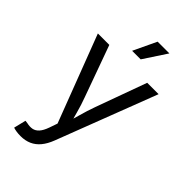

<svg xmlns="http://www.w3.org/2000/svg" viewBox="-288 -838 1129 1129"><g transform="rotate(45 277.0 -273.5)"><path d="M67.9 198.7 86.4 123 103 125Q127.9 130.9 148.2 127.2Q168.5 123.5 184.8 105.7Q201.2 87.9 213.9 51.8L231.4 1.5L24.4 -541H119.6L234.9 -221.7Q252.9 -173.3 265.6 -125.5Q278.3 -77.6 292 -32.7H261.7Q275.4 -77.6 288.3 -125.5Q301.3 -173.3 318.8 -221.7L434.6 -541H529.3L289.6 84Q273.4 126 250.7 153.3Q228 180.7 197.8 194.1Q167.5 207.5 129.9 207.5Q108.4 207.5 92 204.6Q75.7 201.7 67.9 198.7ZM238.8 -611.3 307.1 -755.4H404.8L310.1 -611.3Z"/></g></svg>

Font: Inter 17pt
Style: Regular
Weight: 400
Version: Version 4.001;git-66647c0bb